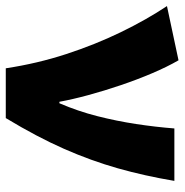

<svg xmlns="http://www.w3.org/2000/svg" viewBox="-10 -616 623 648"><g transform="rotate(90 301.0 -291.5)"><path d="M207 0Q191 -106 159 -204Q127 -302 85 -388.5Q43 -475 -3 -544L180 -583Q202 -545 223.5 -494.5Q245 -444 264 -388Q283 -332 297.5 -278.5Q312 -225 320 -181H325Q352 -244 368.5 -309Q385 -374 395 -439.5Q405 -505 410 -569H587Q570 -468 544.5 -378Q519 -288 479 -197Q439 -106 375 0Z"/></g></svg>

Font: Noto Sans SC Black
Style: Regular
Weight: 900
Designer: Ryoko NISHIZUKA  (kana, bopomofo & ideographs); Paul D. Hunt (Latin, Greek & Cyrillic); Sandoll Communications , Soo-you
Foundry: Adobe
Version: Version 2.004-H2;hotconv 1.0.118;makeotfexe 2.5.65603